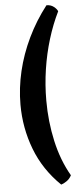

<svg xmlns="http://www.w3.org/2000/svg" viewBox="-65 -834 449 1067"><g transform="rotate(-5 160.0 -300.0)"><path d="M232 200Q136 107 90.5 -12.5Q45 -132 45 -262Q45 -355 67 -448Q89 -541 132 -630.5Q175 -720 237 -800Q261 -800 277.5 -787Q294 -774 299 -761Q265 -692 240.5 -612Q216 -532 203 -446Q190 -360 190 -272Q190 -155 214.5 -45Q239 65 290 153Q280 173 262 185Q244 197 232 200Z"/></g></svg>

Font: Texturina 12pt Black
Style: Regular
Weight: 900
Designer: Guillermo Torres Carreño
Foundry: Omnibus-Type
Version: Version 1.002